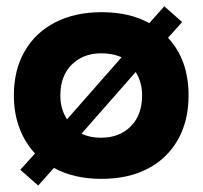

<svg xmlns="http://www.w3.org/2000/svg" viewBox="-20 -548 632 599"><path d="M99.2 30.8 43.3 -18.3 89.2 -69.2Q57.5 -103.3 40.4 -149.2Q23.3 -195 23.3 -250.8Q23.3 -330 57.1 -388.3Q90.8 -446.7 152.5 -478.3Q214.2 -510 297.5 -510Q384.2 -510 445.8 -475.8L492.5 -528.3L548.3 -479.2L504.2 -430Q568.3 -361.7 568.3 -250Q568.3 -170.8 535 -112.1Q501.7 -53.3 440.8 -21.7Q380 10 296.7 10Q210 10 148.3 -24.2ZM189.2 -175.8 359.2 -369.2Q345 -375.8 328.3 -378.8Q311.7 -381.7 295.8 -381.7Q240 -381.7 204.2 -346.7Q168.3 -311.7 168.3 -250Q168.3 -207.5 189.2 -175.8ZM295 -118.3Q352.5 -118.3 387.9 -153.8Q423.3 -189.2 423.3 -250Q423.3 -272.5 417.9 -290.8Q412.5 -309.2 403.3 -323.3L234.2 -130.8Q260.8 -118.3 295 -118.3Z"/></svg>

Font: Funnel Display Light ExtraBold
Style: Regular
Weight: 800
Version: Version 1.000